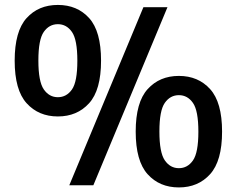

<svg xmlns="http://www.w3.org/2000/svg" viewBox="-20 -770 984 798"><path d="M220.5 -286Q140.5 -286 90.8 -340.8Q41 -395.5 41 -518Q41 -640 90.5 -694.8Q140 -749.5 220.5 -749.5Q301 -749.5 350.5 -694.8Q400 -640 400 -518Q400 -395.5 350.2 -340.8Q300.5 -286 220.5 -286ZM268 0 576 -740H676L368 0ZM220.5 -366Q256.5 -366 279 -398Q301.5 -430 301.5 -517.5Q301.5 -605 279 -637.2Q256.5 -669.5 220.5 -669.5Q184.5 -669.5 162 -637.5Q139.5 -605.5 139.5 -518.5Q139.5 -431 162 -398.5Q184.5 -366 220.5 -366ZM723.5 9Q643 9 593.5 -46Q544 -101 544 -223Q544 -345 593.8 -399.8Q643.5 -454.5 723.5 -454.5Q803.5 -454.5 853.2 -399.8Q903 -345 903 -223Q903 -101 853.2 -46Q803.5 9 723.5 9ZM723.5 -71Q759.5 -71 782 -103.2Q804.5 -135.5 804.5 -222.5Q804.5 -310 782 -342.2Q759.5 -374.5 723.5 -374.5Q687.5 -374.5 665 -342.5Q642.5 -310.5 642.5 -223.5Q642.5 -136 665 -103.5Q687.5 -71 723.5 -71Z"/></svg>

Font: Encode Sans Semi Condensed SemiBold
Style: Regular
Weight: 600
Width: 4
Designer: Multiple Designers
Foundry: Impallari Type
Version: Version 3.000; ttfautohint (v1.8.3) -l 8 -r 50 -G 200 -x 14 